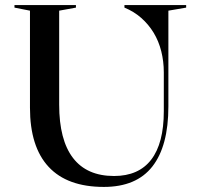

<svg xmlns="http://www.w3.org/2000/svg" viewBox="-20 -728 777 756"><path d="M389 8Q245 8 171.5 -71Q98 -150 98 -304V-686L37 -698V-708H279V-698L213 -686V-316Q213 -177 267.5 -106Q322 -35 429 -35Q526 -35 575.5 -99.5Q625 -164 625 -290V-443Q625 -486 615 -526Q605 -566 585 -599Q565 -632 536 -657.5Q507 -683 470 -698V-708H713V-698L643 -686V-309Q643 -153 580 -72.5Q517 8 389 8Z"/></svg>

Font: Kalnia
Style: Regular
Weight: 400
Designer: Frida Medrano
Foundry: Frida Medrano
Version: Version 1.105